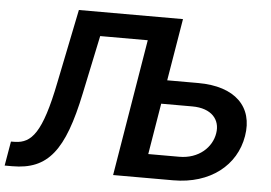

<svg xmlns="http://www.w3.org/2000/svg" viewBox="-58 -796 1220 865"><g transform="rotate(5 552.0 -363.5)"><path d="M-7.5 0H27C188.6 0 259.9 -92.3 314.6 -353.7L370.4 -618.6H585.6L483 0H755C922.2 0 1037.6 -92.7 1059.7 -226.6C1082.4 -360.1 996.4 -446.4 829.2 -446.4H688.6L735.4 -727.3H264.6L196.7 -394.5C150.2 -160.2 103.3 -112.9 30.5 -110.4L11.4 -110.1ZM632.5 -108 670.8 -339.1H811.1C899.5 -339.1 939.6 -289.4 929.3 -228C919.4 -164.1 861.2 -108 772.7 -108Z"/></g></svg>

Font: Margiela Sans Semi Bold
Style: Italic
Weight: 600
Italic angle: -9.39999°
Designer: Stefan Endress, Andreas Faust
Version: Version 1.100;FEAKit 1.0